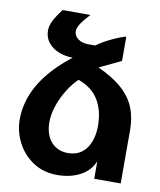

<svg xmlns="http://www.w3.org/2000/svg" viewBox="-87 -847 774 929"><g transform="rotate(10 300.0 -383.0)"><path d="M32.5 -220.5Q32.5 -403 233 -559Q195.5 -559 163.2 -572Q131 -585 111.8 -609.8Q92.5 -634.5 92.5 -668.5Q92.5 -689 103.5 -713Q114.5 -737 145.5 -777.5H282Q246.5 -739 236 -720.2Q225.5 -701.5 225.5 -688Q225.5 -665.5 245.5 -650.8Q265.5 -636 295.5 -636H330.5Q360 -658 401.8 -677.8Q443.5 -697.5 471 -704.5V-585L364.5 -534Q439.5 -500 484 -460Q528.5 -420 548 -371.5Q567.5 -323 567.5 -260.5V0H437.5V-86Q418 -38 369.8 -12.5Q321.5 13 257.5 13Q188.5 13 137.5 -21.2Q86.5 -55.5 59.5 -109.2Q32.5 -163 32.5 -220.5ZM289 -100.5Q348.5 -100.5 379.8 -143.5Q411 -186.5 411 -255.5Q411 -329.5 379.5 -381.8Q348 -434 279.5 -458.5Q252 -432 228.5 -394.2Q205 -356.5 190.5 -313.8Q176 -271 176 -232Q176 -192.5 190 -162.8Q204 -133 229.5 -116.8Q255 -100.5 289 -100.5Z"/></g></svg>

Font: JuliaMono ExtraBold
Style: Regular
Weight: 800
Monospace: yes
Designer: cormullion
Foundry: corm
Version: Version 0.055; ttfautohint (v1.8.4)